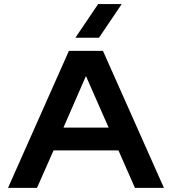

<svg xmlns="http://www.w3.org/2000/svg" viewBox="-20 -905 830 925"><path d="M769.7 0H630L550.7 -180.3H238L158.3 0H18.7L312 -660H476ZM285.7 -290.3H503.3L394 -538.7ZM452.7 -885.3H566.3L457 -723.3H343.3Z"/></svg>

Font: Nata Sans
Style: Regular
Weight: 400
Designer: Daniel Uzquiano Cruz
Version: Version 1.001